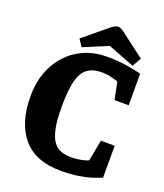

<svg xmlns="http://www.w3.org/2000/svg" viewBox="-156 -950 915 1073"><g transform="rotate(20 302.0 -413.5)"><path d="M333 20Q182 20 107 -68.5Q32 -157 32 -316Q32 -394 56 -458.5Q80 -523 124 -570Q168 -617 227.5 -642.5Q287 -668 359 -668Q425 -668 479.5 -659Q534 -650 565 -642V-454H481L460 -557Q438 -565 414 -570.5Q390 -576 364 -576Q309 -576 276.5 -552Q244 -528 230 -471.5Q216 -415 216 -318Q216 -236 227 -187Q238 -138 257.5 -113Q277 -88 304 -79.5Q331 -71 364 -71Q380 -71 397 -73Q414 -75 431 -79Q448 -83 463 -89L487 -215H569V-25Q550 -17 517.5 -6Q485 5 439 12.5Q393 20 333 20ZM207 -669 179 -711 316 -824Q333 -838 343 -842.5Q353 -847 360 -847Q368 -847 377 -843Q386 -839 403 -826L540 -722L510 -669L353 -730Z"/></g></svg>

Font: Faustina ExtraBold
Style: Regular
Weight: 800
Designer: Alfonso Garcia
Foundry: http://www.omnibus-type.com
Version: Version 1.200